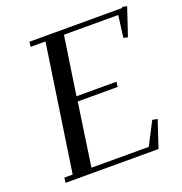

<svg xmlns="http://www.w3.org/2000/svg" viewBox="-128 -818 881 930"><g transform="rotate(-20 313.0 -353.5)"><path d="M53.2 0 56.2 -25.9H99.1L195.8 -676.8H119.1L122.1 -702.1H600.1L602.1 -707L626 -702.1L578.1 -559.1L556.2 -564L570.8 -676.8H291L246.1 -376H452.1L449.2 -350.1H243.2L195.8 -25.9H491.2L551.8 -143.1L578.1 -138.2L532.2 0Z"/></g></svg>

Font: Dehuti
Style: Bold-Italic
Weight: 700
Version: Version 1.2